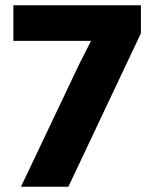

<svg xmlns="http://www.w3.org/2000/svg" viewBox="-20 -713 595 733"><path d="M281 -465 327 -556V-557H31V-693H518V-586L241 0H60Z"/></svg>

Font: Murecho
Style: Bold
Weight: 700
Designer: Neil Summerour
Foundry: Positype
Version: Version 1.010; ttfautohint (v1.8.3)